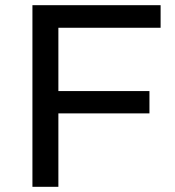

<svg xmlns="http://www.w3.org/2000/svg" viewBox="-20 -720 675 740"><path d="M205 -613V-369H556V-283H205V0H105V-700H599V-613Z"/></svg>

Font: CMG Sans Medium
Style: Regular
Weight: 500
Designer: Julieta Ulanovsky
Foundry: Julieta Ulanovsky
Version: Version 7.200